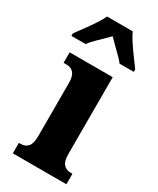

<svg xmlns="http://www.w3.org/2000/svg" viewBox="-223 -827 732 888"><g transform="rotate(30 143.0 -383.0)"><path d="M10 -56H19Q45 -56 58.5 -72.5Q72 -89 72 -129V-413Q72 -480 19 -480H4V-536H234V-127Q234 -88 248 -72Q262 -56 287 -56H296V0H10ZM-27 -619Q-20 -629 -13 -638.5Q-6 -648 0 -656Q57 -733 71 -766H208Q222 -733 279 -656Q285 -648 292 -638.5Q299 -629 306 -619V-606H230Q219 -622 174 -665Q139 -700 139 -700Q125 -685 105 -666Q100 -661 79 -640.5Q58 -620 49 -606H-27Z"/></g></svg>

Font: Noto Serif CondBlack
Style: Regular
Weight: 900
Width: 3
Designer: Monotype Design Team
Foundry: Monotype Imaging Inc.
Version: Version 1.001